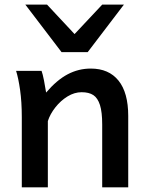

<svg xmlns="http://www.w3.org/2000/svg" viewBox="-20 -801 632 821"><path d="M417 -268.6Q417 -321.8 407.5 -351.8Q397.9 -381.8 379.2 -394.3Q360.4 -406.7 329.1 -406.7Q298.3 -406.7 268.8 -388.7Q239.3 -370.6 216.8 -342Q194.3 -313.5 184.6 -283.2V0H73.2V-300.3Q73.2 -365.2 65.9 -416.3Q58.6 -467.3 48.8 -498H157.7Q162.6 -484.9 168.2 -456.5Q173.8 -428.2 177.2 -405.3Q223.1 -459 269.5 -483.4Q315.9 -507.8 368.2 -507.8Q445.3 -507.8 486.8 -456.3Q528.3 -404.8 528.3 -305.2V0H417ZM181.2 -781.2 298.8 -655.3 417 -781.2H509.8L355 -578.1H243.2L88.4 -781.2Z"/></svg>

Font: Lesson One Medium
Style: Regular
Weight: 500
Designer: But Ko, Victor Gaultney, Annie Olsen, Julie Remington, Don Collingsworth, Eric Hays, Becca Hirsbrunner
Version: Version 1.100